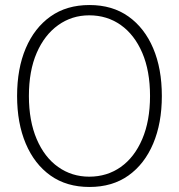

<svg xmlns="http://www.w3.org/2000/svg" viewBox="-20 -732 712 764"><path d="M336 12Q245 12 181 -33.5Q117 -79 82.5 -160.5Q48 -242 48 -350Q48 -459 82.5 -540Q117 -621 181 -666.5Q245 -712 336 -712Q427 -712 491 -666.5Q555 -621 589.5 -540Q624 -459 624 -350Q624 -242 589.5 -160.5Q555 -79 491 -33.5Q427 12 336 12ZM335 -29Q406 -29 460.5 -67.5Q515 -106 546 -178.5Q577 -251 577 -350Q577 -450 546 -522Q515 -594 460.5 -632.5Q406 -671 335 -671Q266 -671 211.5 -632Q157 -593 126 -521.5Q95 -450 95 -350Q95 -251 126 -178.5Q157 -106 211.5 -67.5Q266 -29 335 -29Z"/></svg>

Font: DM Sans 20pt ExtraLight
Style: Regular
Weight: 250
Version: Version 4.004;gftools[0.9.30]